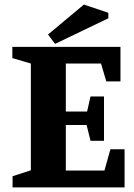

<svg xmlns="http://www.w3.org/2000/svg" viewBox="-20 -820 585 840"><path d="M35 0V-49L115 -75V-542L34 -566V-615H507V-464H445L422 -542H268V-332H361L376 -398H435V-204H376L359 -273H268V-74H437L463 -167H525V0ZM221 -628 190 -669 347 -800 454 -764V-740Z"/></svg>

Font: Manuale ExtraBold
Style: Regular
Weight: 800
Version: Version 1.002